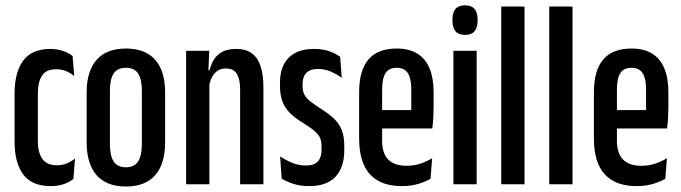

<svg xmlns="http://www.w3.org/2000/svg" viewBox="-20 -689 2548 718"><path d="M169.5 7Q99.5 7 67 -36.5Q34.5 -80 34.5 -159.5V-339Q34.5 -418.5 66.8 -462.2Q99 -506 168.5 -506Q186.5 -506 201.5 -502.5Q216.5 -499 229.2 -493Q242 -487 251.5 -479.5L257.5 -405Q243.5 -416 227.5 -423Q211.5 -430 190 -430Q152.5 -430 137 -406Q121.5 -382 121.5 -338V-161.5Q121.5 -119 138.2 -95Q155 -71 193 -71Q213.5 -71 230 -78Q246.5 -85 260.5 -96L254.5 -20Q240.5 -8 218.5 -0.5Q196.5 7 169.5 7Z M451 8.5Q378.5 8.5 341.2 -34Q304 -76.5 304 -157V-342.5Q304 -423 341.2 -465.2Q378.5 -507.5 451 -507.5Q523.5 -507.5 560.5 -465.2Q597.5 -423 597.5 -342.5V-157Q597.5 -76.5 560.5 -34Q523.5 8.5 451 8.5ZM451 -63.5Q482.5 -63.5 496.5 -85.2Q510.5 -107 510.5 -150.5V-349Q510.5 -392.5 496.5 -414Q482.5 -435.5 451 -435.5Q419 -435.5 405 -414Q391 -392.5 391 -349V-150.5Q391 -107 405 -85.2Q419 -63.5 451 -63.5Z M878 0V-352Q878 -378.5 872.8 -396.5Q867.5 -414.5 856 -423.8Q844.5 -433 824.5 -433Q806.5 -433 793.8 -424.5Q781 -416 773 -400.8Q765 -385.5 761.5 -366L743 -426.5H764Q769.5 -450 781 -467.8Q792.5 -485.5 812.5 -495.8Q832.5 -506 863.5 -506Q899 -506 921.2 -490Q943.5 -474 954.2 -442.2Q965 -410.5 965 -363V0ZM676 0V-499H762.5L759 -416.5L763 -413V0Z M1136 7Q1103 7 1077 -1.5Q1051 -10 1033.5 -21L1027.5 -104Q1049.5 -89.5 1073.2 -79.8Q1097 -70 1124.5 -70Q1155 -70 1168.8 -85.5Q1182.5 -101 1182.5 -129V-141.5Q1182.5 -159 1177.5 -171.8Q1172.5 -184.5 1157.5 -198Q1142.5 -211.5 1112 -230Q1081 -249 1062.2 -268.5Q1043.5 -288 1035.2 -312.2Q1027 -336.5 1027 -369V-380Q1027 -440 1059.5 -473Q1092 -506 1154 -506Q1187 -506 1211.2 -497.5Q1235.5 -489 1252 -476.5L1258 -398.5Q1238.5 -412 1217 -421.5Q1195.5 -431 1168.5 -431Q1148.5 -431 1136 -424.2Q1123.5 -417.5 1117.5 -404.8Q1111.5 -392 1111.5 -374V-366.5Q1111.5 -347 1119 -333.8Q1126.5 -320.5 1141.8 -308.8Q1157 -297 1181 -281.5Q1211.5 -262.5 1230.5 -243.8Q1249.5 -225 1258.5 -201.2Q1267.5 -177.5 1267.5 -142.5V-127Q1267.5 -63.5 1234.8 -28.2Q1202 7 1136 7Z M1483 7Q1403.5 7 1363.2 -37.5Q1323 -82 1323 -171V-345Q1323 -425.5 1357.8 -466.5Q1392.5 -507.5 1463.5 -507.5Q1510 -507.5 1540.8 -488.5Q1571.5 -469.5 1586.5 -433Q1601.5 -396.5 1601.5 -344V-290.5Q1601.5 -270 1600.5 -250Q1599.5 -230 1596.5 -208.5H1518Q1518 -253 1518 -287.8Q1518 -322.5 1518 -354Q1518 -382 1512.2 -400Q1506.5 -418 1494.5 -426.8Q1482.5 -435.5 1463.5 -435.5Q1434.5 -435.5 1421.8 -415.5Q1409 -395.5 1409 -354V-249.5V-234.5V-163Q1409 -139 1414.8 -121.2Q1420.5 -103.5 1432.2 -92Q1444 -80.5 1461 -74.8Q1478 -69 1500.5 -69Q1528 -69 1552 -77Q1576 -85 1596 -97.5L1590 -20.5Q1570.5 -9 1543 -1Q1515.5 7 1483 7ZM1377 -208.5V-277.5H1576.5V-208.5Z M1675.5 0V-499H1762.5V0ZM1719 -558.5Q1694.5 -558.5 1683.2 -572.5Q1672 -586.5 1672 -611V-617Q1672 -642 1683.2 -655.5Q1694.5 -669 1719 -669Q1743.5 -669 1754.8 -655.5Q1766 -642 1766 -617V-611Q1766 -586.5 1754.8 -572.5Q1743.5 -558.5 1719 -558.5Z M1854.5 0V-664.5H1941.5V0Z M2034 0V-664.5H2121V0Z M2361 7Q2281.5 7 2241.2 -37.5Q2201 -82 2201 -171V-345Q2201 -425.5 2235.8 -466.5Q2270.5 -507.5 2341.5 -507.5Q2388 -507.5 2418.8 -488.5Q2449.5 -469.5 2464.5 -433Q2479.5 -396.5 2479.5 -344V-290.5Q2479.5 -270 2478.5 -250Q2477.5 -230 2474.5 -208.5H2396Q2396 -253 2396 -287.8Q2396 -322.5 2396 -354Q2396 -382 2390.2 -400Q2384.5 -418 2372.5 -426.8Q2360.5 -435.5 2341.5 -435.5Q2312.5 -435.5 2299.8 -415.5Q2287 -395.5 2287 -354V-249.5V-234.5V-163Q2287 -139 2292.8 -121.2Q2298.5 -103.5 2310.2 -92Q2322 -80.5 2339 -74.8Q2356 -69 2378.5 -69Q2406 -69 2430 -77Q2454 -85 2474 -97.5L2468 -20.5Q2448.5 -9 2421 -1Q2393.5 7 2361 7ZM2255 -208.5V-277.5H2454.5V-208.5Z"/></svg>

Font: Anek Latin Condensed Medium
Style: Regular
Weight: 500
Width: 3
Designer: Yesha Goshar
Foundry: Ek Type
Version: Version 1.003